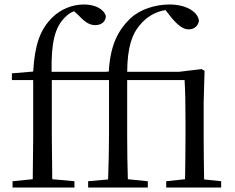

<svg xmlns="http://www.w3.org/2000/svg" viewBox="-20 -836 1049 856"><path d="M803 0H966V-28L890 -36C889 -92 888 -175 888 -229V-380L892 -520L879 -528L779 -516H547C548 -626 569 -685 604 -725C633 -760 672 -784 718 -791L747 -754C775 -722 797 -705 821 -705C848 -705 865 -723 867 -745C860 -787 805 -816 736 -816C671 -816 604 -794 561 -754C506 -700 472 -636 465 -517L450 -516H210C208 -648 225 -712 267 -756C280 -770 294 -780 310 -786L329 -769C359 -737 379 -724 405 -724C434 -724 451 -741 452 -764C442 -798 401 -816 354 -816C305 -816 253 -797 213 -758C158 -703 135 -636 128 -517L33 -509V-479H128V-229L126 -37L36 -28V0H312V-28L213 -37L211 -229V-479H466V-229C466 -165 464 -101 462 -36L373 -28V0H639V-28L550 -37C548 -101 547 -165 547 -229V-479H803C806 -425 807 -373 807 -298V-229C807 -175 806 -92 805 -37L721 -28V0Z"/></svg>

Font: Source Han Serif CN
Style: Regular
Weight: 400
Designer: Ryoko NISHIZUKA 西塚涼子 (kana & ideographs); Frank Grießhammer (Latin, Greek & Cyrillic); Wenlong ZHANG 张文龙 (bopomofo); San
Foundry: Adobe
Version: Version 2.003;hotconv 1.1.1;makeotfexe 2.6.0